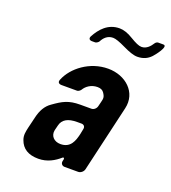

<svg xmlns="http://www.w3.org/2000/svg" viewBox="-126 -763 767 863"><g transform="rotate(20 258.0 -332.0)"><path d="M264 -31 262 -22C259 -10 267 0 279 0H344C356 0 368 -10 371 -22L445 -341C464 -422 397 -482 313 -482C225 -482 151 -424 126 -362C120 -348 127 -341 141 -341H215C220 -341 229 -347 232 -352C243 -371 266 -388 296 -388C311 -388 321 -383 327 -374C340 -355 338 -348 333 -328L328 -308C325 -296 314 -287 303 -287H250C194 -287 168 -272 126 -242C101 -225 86 -198 78 -163L65 -109C61 -90 56 -71 64 -50C77 -13 107 6 155 6C198 6 231 -14 256 -36C260 -40 265 -37 264 -31ZM263 -209H284C296 -209 303 -200 300 -188L295 -163C287 -129 275 -90 226 -90C195 -90 175 -112 181 -140L187 -164C194 -195 220 -209 263 -209ZM419 -625C406 -625 389 -633 364 -648C340 -663 318 -670 299 -670C243 -670 210 -630 190 -593C183 -581 189 -573 201 -573H217C222 -573 231 -579 234 -584C243 -602 259 -620 286 -620C298 -620 318 -613 347 -599C376 -585 399 -577 416 -577C443 -577 464 -586 481 -604C488 -611 535 -669 508 -669H483C479 -669 472 -665 469 -660C459 -644 443 -625 419 -625Z"/></g></svg>

Font: DIN Rundschrift
Style: MittelKursiv
Weight: 400
Version: Version 1.027